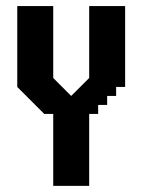

<svg xmlns="http://www.w3.org/2000/svg" viewBox="-20 -603 462 623"><path d="M269.4 -583.3V-350L211 -291.7L152.7 -350V-583.3H36V-320.9L123.5 -233.4H152.7V0H269.4V-233.4H298.5V-262.5H327.7V-291.7H356.8V-320.9H386V-583.3Z"/></svg>

Font: Stepalange Short
Style: Regular
Weight: 400
Designer: Szymon Furjan
Version: Version 1.001;Fontself Maker 3.5.8